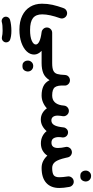

<svg xmlns="http://www.w3.org/2000/svg" viewBox="587 -1190 1134 2349"><g transform="rotate(90 1154.5 -16.0)"><path d="M25.9 38.1Q25.9 -30.3 39.8 -92Q53.7 -153.8 80.6 -227.1Q89.8 -252 114.3 -263.4Q138.7 -274.9 164.1 -265.6Q189 -256.3 200.4 -231.9Q211.9 -207.5 202.6 -182.1Q180.2 -120.1 168.2 -65.2Q156.2 -10.3 156.2 35.2Q156.2 112.8 201.9 148.2Q247.6 183.6 347.7 183.6Q431.2 183.6 478 163.1Q524.9 142.6 524.9 113.3Q524.9 88.9 487.1 70.3Q449.2 51.8 374 42.5Q351.6 39.6 335.2 22.7Q318.8 5.9 316.9 -17.1Q314.9 -44.9 334.2 -65.9Q353.5 -86.9 381.8 -86.9H678.7Q705.6 -86.9 724.4 -67.9Q743.2 -48.8 743.2 -22Q743.2 4.9 724.4 23.7Q705.6 42.5 678.7 42.5H602.5Q647.9 85.4 647.9 133.8Q647.9 183.6 609.4 224.6Q570.8 265.6 502 289.8Q433.1 314 342.8 314Q243.7 314 172.6 279.5Q101.6 245.1 63.7 182.9Q25.9 120.6 25.9 38.1ZM186.5 493.7Q181.2 473.6 191.2 454.8Q201.2 436 222.2 429.2Q249.5 420.9 285.6 416.5Q321.8 412.1 356.9 412.1Q392.6 412.1 421.6 416.7Q450.7 421.4 470.7 429.7Q491.7 441.4 497.3 464.1Q502.9 486.8 489.7 505.9Q479 521 463.9 526.1Q448.7 531.2 432.1 527.8Q399.9 519.5 356.9 519.5Q323.7 519.5 296.1 521.7Q268.6 523.9 251.5 529.3Q231 535.2 211.9 524.4Q192.9 513.7 186.5 493.7Z M613.8 -22Q613.8 -48.8 632.8 -67.9Q651.9 -86.9 678.7 -86.9H752Q778.8 -86.9 798.1 -67.9Q817.4 -48.8 817.4 -22Q817.4 4.9 798.1 23.7Q778.8 42.5 752 42.5H678.7Q651.9 42.5 632.8 23.7Q613.8 4.9 613.8 -22Z M687 -22Q687 -48.8 706.1 -67.9Q725.1 -86.9 752 -86.9Q815.9 -86.9 846.2 -101.6Q876.5 -116.2 886 -150.1Q895.5 -184.1 897.5 -242.7Q899.4 -272.5 919.9 -289.1Q940.4 -305.7 967.3 -304.2Q994.6 -302.2 1012.2 -281.7Q1029.8 -261.2 1027.3 -235.4Q1022.9 -153.8 1047.6 -120.4Q1072.3 -86.9 1147.5 -86.9H1147.9Q1174.8 -86.9 1193.6 -67.9Q1212.4 -48.8 1212.4 -22Q1212.4 4.9 1193.6 23.7Q1174.8 42.5 1147.9 42.5H1147.5Q1081.1 42.5 1034.7 20.3Q988.3 -2 961.4 -54.7Q926.3 1.5 875.5 22Q824.7 42.5 752 42.5Q725.1 42.5 706.1 23.7Q687 4.9 687 -22ZM721.7 209.5Q721.7 184.6 740.2 164.8Q758.8 145 787.6 145Q808.1 145 822.5 153.8Q836.9 162.6 845.2 175.3Q855.5 192.9 855.5 210Q855.5 223.1 849.6 239Q843.8 254.9 829.3 266.1Q814.9 277.3 788.1 277.3Q760.7 277.3 746.6 265.6Q732.4 253.9 726.6 238.8Q721.7 225.6 721.7 209.5Z M1083.5 -22Q1083.5 -48.8 1102.3 -67.9Q1121.1 -86.9 1147.9 -86.9Q1198.7 -86.9 1228.3 -115.5Q1257.8 -144 1268.1 -197.3Q1270 -211.4 1272.9 -235.4Q1276.9 -262.2 1298.6 -278.3Q1320.3 -294.4 1346.7 -290.5Q1373 -286.6 1389.4 -264.6Q1405.8 -242.7 1401.9 -216.3Q1400.9 -211.4 1400.4 -207Q1399.9 -202.6 1398.9 -198.2Q1396.5 -179.7 1395.8 -169.9Q1395 -160.2 1395 -151.9Q1395 -117.2 1410.2 -97.2Q1425.3 -77.1 1453.6 -77.1Q1487.3 -77.1 1507.1 -106Q1526.9 -134.8 1535.6 -197.3Q1536.6 -210 1539.1 -224.6V-225.1Q1540 -237.3 1545.9 -247.6Q1550.3 -256.3 1557.6 -263.2Q1578.1 -283.7 1606.4 -280.8Q1609.4 -280.3 1612.3 -279.8Q1613.3 -279.8 1614.3 -279.3Q1614.3 -279.3 1614.3 -279.3Q1642.1 -273.4 1655.3 -247.6Q1655.3 -247.6 1655.8 -247.1Q1655.8 -246.6 1656.2 -246.1Q1656.7 -245.1 1656.7 -244.6Q1656.7 -244.6 1657.2 -244.1Q1663.6 -229.5 1662.1 -213.4Q1660.6 -200.2 1658.7 -187.5Q1657.7 -176.3 1657.7 -166Q1657.7 -127.4 1673.3 -102.8Q1689 -78.1 1726.1 -78.1Q1791 -78.1 1791 -157.7Q1791 -179.7 1787.8 -202.1Q1784.7 -224.6 1779.3 -249Q1773.4 -271 1784.2 -291.5Q1797.9 -319.3 1827.6 -326.2Q1853.5 -333 1877 -318.4Q1900.4 -303.7 1905.8 -277.8Q1909.2 -263.2 1911.6 -252Q1932.6 -159.7 1960.9 -123.3Q1989.3 -86.9 2034.7 -86.9H2035.2Q2062 -86.9 2080.8 -67.9Q2099.6 -48.8 2099.6 -22Q2099.6 4.9 2080.8 23.7Q2062 42.5 2035.2 42.5H2034.7Q1989.3 42.5 1951.9 23.9Q1914.6 5.4 1884.3 -27.8Q1860.4 9.8 1822 30.5Q1783.7 51.3 1734.4 51.3Q1687 51.3 1648.9 32.7Q1610.8 14.2 1584.5 -19Q1556.2 14.2 1520 33.2Q1483.9 52.2 1443.4 52.2Q1399.9 52.2 1364.7 32.2Q1329.6 12.2 1305.7 -22Q1273.9 7.8 1233.6 25.1Q1193.4 42.5 1147.9 42.5Q1121.1 42.5 1102.3 23.7Q1083.5 4.9 1083.5 -22Z M1970.7 -22Q1970.7 -48.8 1989.5 -67.9Q2008.3 -86.9 2035.2 -86.9Q2097.2 -86.9 2123 -105Q2148.9 -123 2148.9 -174.3Q2148.9 -192.9 2146.5 -220.2Q2144 -247.6 2139.2 -277.3Q2135.7 -303.7 2152.1 -325.2Q2168.5 -346.7 2194.8 -350.1Q2221.2 -354 2242.2 -337.6Q2263.2 -321.3 2267.6 -294.9Q2274.4 -259.3 2277.3 -228.8Q2280.3 -198.2 2280.3 -173.8Q2280.3 -70.3 2217.5 -13.9Q2154.8 42.5 2035.2 42.5Q2008.3 42.5 1989.5 23.7Q1970.7 4.9 1970.7 -22ZM2067.4 -498.5Q2067.4 -523.4 2085.9 -543.2Q2104.5 -563 2133.3 -563Q2153.8 -563 2168.2 -554.2Q2182.6 -545.4 2190.9 -532.7Q2201.2 -515.1 2201.2 -498Q2201.2 -484.9 2195.3 -469Q2189.5 -453.1 2175 -441.9Q2160.6 -430.7 2133.8 -430.7Q2106.4 -430.7 2092.3 -442.4Q2078.1 -454.1 2072.3 -469.2Q2067.4 -482.4 2067.4 -498.5Z"/></g></svg>

Font: Mikhak-DS2-FD Bold
Style: Regular
Weight: 700
Designer: Amin Abedi
Version: Version 3.4